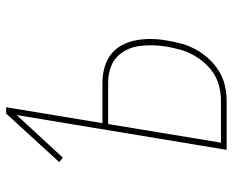

<svg xmlns="http://www.w3.org/2000/svg" viewBox="-88 -688 775 640"><g transform="rotate(-90 300.0 -367.5)"><path d="M121 0 237 -700 95 -546 80 -558 242 -735H263L210 -414H345Q371 -414 396 -407Q421 -400 440 -385Q459 -370 470.5 -348Q482 -326 486.5 -301Q491 -276 490.5 -249.5Q490 -223 485 -197Q481 -172 474 -147.5Q467 -123 454 -100Q441 -77 422.5 -57.5Q404 -38 381.5 -24.5Q359 -11 333.5 -5.5Q308 0 284 0ZM284 -19Q306 -19 329 -24Q352 -29 372.5 -41.5Q393 -54 409.5 -72.5Q426 -91 437.5 -112Q449 -133 455 -155Q461 -177 465 -200Q469 -223 469.5 -246.5Q470 -270 467 -292Q464 -314 454 -334Q444 -354 428 -368Q412 -382 390 -388.5Q368 -395 345 -395H207L145 -19Z"/></g></svg>

Font: Iosevka Thin Extended
Style: Italic
Weight: 100
Width: 7
Italic angle: -9°
Monospace: yes
Designer: Belleve Invis
Foundry: Belleve Invis
Version: Version 32.5.0; ttfautohint (v1.8.4)